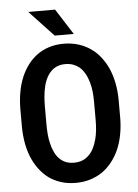

<svg xmlns="http://www.w3.org/2000/svg" viewBox="-60 -948 721 1004"><g transform="rotate(-5 300.0 -446.0)"><path d="M557.6 -305.7V-404.3Q557.1 -450.7 548.8 -492.7Q540.5 -534.7 524.4 -570.8Q509.3 -603.5 487.8 -631.1Q466.3 -658.7 438 -678.2Q409.7 -698.2 373.8 -709.5Q337.9 -720.7 296.4 -720.7Q254.9 -720.7 220.2 -709.7Q185.5 -698.7 157.7 -678.7Q129.4 -658.2 108.2 -630.1Q86.9 -602.1 72.3 -567.9Q57.1 -532.2 49.6 -490.7Q42 -449.2 41.5 -404.3V-305.7Q42 -262.7 48.8 -223.4Q55.7 -184.1 69.3 -149.9Q84 -113.3 106 -83.7Q127.9 -54.2 155.8 -33.2Q184.6 -12.7 219.7 -1.5Q254.9 9.8 296.9 9.8Q336.9 9.8 371.1 -0.5Q405.3 -10.7 433.6 -29.3Q463.9 -49.8 487.3 -79.3Q510.7 -108.9 526.4 -144.5Q541.5 -179.7 549.3 -220.5Q557.1 -261.2 557.6 -305.7ZM428.7 -405.3V-305.7Q428.7 -279.3 426 -254.2Q423.3 -229 417.5 -207.5Q410.6 -180.7 399.2 -159.2Q387.7 -137.7 371.1 -123Q356.9 -109.9 338.4 -103Q319.8 -96.2 296.9 -96.2Q272.9 -96.2 254.6 -103.5Q236.3 -110.8 222.7 -124Q207.5 -138.2 196.8 -160.4Q186 -182.6 180.2 -208.5Q174.8 -230.5 172.6 -255.1Q170.4 -279.8 170.4 -305.7V-405.3Q170.4 -432.1 172.9 -457.5Q175.3 -482.9 180.7 -505.4Q187 -532.7 198.5 -554.2Q210 -575.7 227.1 -590.3Q240.2 -601.6 257.3 -607.7Q274.4 -613.8 296.4 -613.8Q318.8 -613.8 336.7 -607.2Q354.5 -600.6 368.7 -589.4Q385.7 -574.7 397.7 -553.2Q409.7 -531.7 417 -505.4Q423.3 -482.9 426 -457.5Q428.7 -432.1 428.7 -405.3ZM354 -767.1 267.6 -902.3H127L253.9 -767.1Z"/></g></svg>

Font: Roboto Mono SemiBold
Style: Regular
Weight: 600
Monospace: yes
Designer: Google
Version: Version 3.000